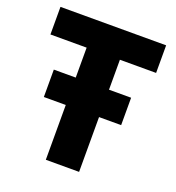

<svg xmlns="http://www.w3.org/2000/svg" viewBox="-130 -818 845 922"><g transform="rotate(20 292.5 -357.0)"><path d="M207 0V-280H95V-420H207V-573H22V-714H562V-573H377V-420H490V-280H377V0Z"/></g></svg>

Font: Noto Sans ExtraBold
Style: Regular
Weight: 800
Designer: Monotype Design Team
Foundry: Monotype Imaging Inc.
Version: Version 2.007